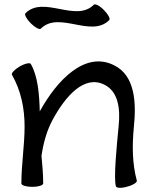

<svg xmlns="http://www.w3.org/2000/svg" viewBox="-20 -858 700 898"><path d="M171 -724C256 -809 406 -679 491 -764C497 -770 486 -791 466 -811C447 -831 425 -842 419 -836C334 -751 184 -881 99 -796C93 -790 104 -769 124 -749C144 -729 165 -718 171 -724ZM36 -508C78 -435 95 -351 95 -267C95 -178 80 -89 80 0C80 9 103 16 131 16C159 16 182 9 182 0C182 -43 178 -86 174 -129C183 -190 199 -249 229 -303C287 -408 374 -509 468 -462C534 -430 543 -347 535 -270C526 -175 511 -28 522 13C524 22 548 23 575 15C602 8 622 -5 620 -13C598 -94 598 -179 606 -263C618 -378 612 -505 513 -553C379 -620 248 -486 166 -337V-336C164 -418 157 -502 124 -559C120 -566 96 -561 72 -547C48 -533 32 -516 36 -508Z"/></svg>

Font: Nupuram Medium
Style: Regular
Weight: 500
Designer: Santhosh Thottingal (santhosh.thottingal@gmail.com)
Foundry: SMC
Version: Version 1.000